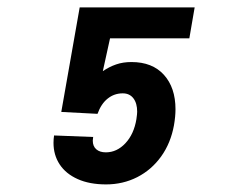

<svg xmlns="http://www.w3.org/2000/svg" viewBox="-20 -514 640 506"><path d="M121 -137.5Q121 -147.5 122.5 -157L225.5 -153Q224.5 -146 224.5 -143.5Q224.5 -128.5 233.8 -120.5Q243 -112.5 259 -112.5Q288 -112.5 310.5 -136.5Q333 -160.5 339.5 -200Q341.5 -214 341.5 -219.5Q341.5 -242 331.5 -255Q321.5 -268 303.5 -268Q281 -268 263.8 -254.2Q246.5 -240.5 237 -214L141.5 -219L190 -494.5H493L479 -413H270L251 -326.5Q268 -338 286 -344.2Q304 -350.5 326.5 -350.5Q381.5 -350.5 412 -316.8Q442.5 -283 442.5 -226Q442.5 -207 438.5 -184Q430 -137 404.8 -101.8Q379.5 -66.5 341.8 -47.2Q304 -28 259.5 -28Q216 -28 184.8 -42Q153.5 -56 137.2 -80.8Q121 -105.5 121 -137.5Z"/></svg>

Font: JuliaMono ExtraBoldItalic
Style: Regular
Weight: 800
Italic angle: -9°
Monospace: yes
Designer: cormullion
Foundry: corm
Version: Version 0.049; ttfautohint (v1.8.4)